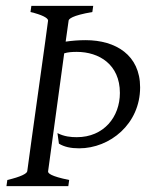

<svg xmlns="http://www.w3.org/2000/svg" viewBox="-20 -635 511 655"><path d="M389 -318C389 -236 334 -167 242 -167C222 -167 199 -169 176 -181L181 -145C199 -134 221 -129 250 -129C355 -129 458 -212 458 -337C458 -447 375 -498 272 -498C247 -498 225 -496 204 -493L214 -564C214 -570 225 -582 295 -594L298 -615H87L84 -594C122 -585 144 -574 144 -565C144 -559 82 -121 73 -51C72 -43 52 -32 5 -21L2 0H213L216 -21C152 -34 144 -44 144 -50L199 -453C211 -457 226 -458 242 -458C318 -458 389 -415 389 -318Z"/></svg>

Font: Temporarium
Style: Italic
Weight: 400
Italic angle: -7°
Version: Version 1.1